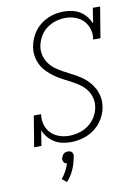

<svg xmlns="http://www.w3.org/2000/svg" viewBox="-103 -811 806 1110"><g transform="rotate(-10 300.0 -256.0)"><path d="M260 8Q234 8 209.5 2.5Q185 -3 164.5 -16Q144 -29 128.5 -47.5Q113 -66 103 -89L89 0H46L76 -181H119Q114 -150 122 -121Q130 -92 149.5 -71.5Q169 -51 197.5 -40.5Q226 -30 256 -30Q285 -30 315 -38Q345 -46 370.5 -64.5Q396 -83 413 -110.5Q430 -138 434 -167Q439 -196 431.5 -223Q424 -250 408 -271Q392 -292 369.5 -307.5Q347 -323 323 -335.5Q299 -348 275 -360.5Q251 -373 229.5 -388.5Q208 -404 189 -423Q170 -442 157.5 -466Q145 -490 140.5 -517.5Q136 -545 141 -574Q145 -597 154.5 -620Q164 -643 179 -663Q194 -683 214 -698.5Q234 -714 256.5 -724Q279 -734 303 -738.5Q327 -743 350 -743Q376 -743 400.5 -737.5Q425 -732 445.5 -719Q466 -706 481 -687.5Q496 -669 506 -646L520 -735H563L533 -554H490Q496 -585 487.5 -613.5Q479 -642 460 -663Q441 -684 412.5 -694.5Q384 -705 354 -705Q325 -705 296.5 -696.5Q268 -688 243 -669.5Q218 -651 203 -624Q188 -597 183 -569Q178 -540 185.5 -513Q193 -486 209 -464.5Q225 -443 247 -428Q269 -413 293 -400Q317 -387 341.5 -374.5Q366 -362 388 -347Q410 -332 428 -312.5Q446 -293 458.5 -269.5Q471 -246 476 -218Q481 -190 476 -161Q473 -138 462.5 -114.5Q452 -91 436.5 -71Q421 -51 400 -35.5Q379 -20 356 -10.5Q333 -1 308.5 3.5Q284 8 260 8ZM198 231 171 209Q187 190 198.5 168.5Q210 147 217 125Q211 124 206 121.5Q201 119 198.5 114.5Q196 110 194.5 104Q193 98 194 92Q196 85 199.5 78.5Q203 72 208 67Q213 62 220 60Q227 58 234 58Q241 58 247 60Q253 62 257 67Q261 72 262.5 78.5Q264 85 262 92V94L259 105Q253 139 238 171.5Q223 204 198 231Z"/></g></svg>

Font: Iosevka Etoile Extralight
Style: Italic
Weight: 200
Italic angle: -9°
Designer: Belleve Invis
Foundry: Belleve Invis
Version: Version 22.1.2; ttfautohint (v1.8.4)